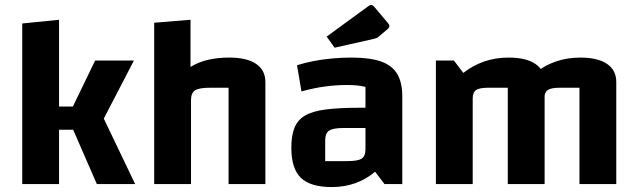

<svg xmlns="http://www.w3.org/2000/svg" viewBox="-20 -745 2579 777"><path d="M276 -220H219V0H70V-650L219 -665V-314H275L365 -500H522L400 -265L527 0H372Z M604 0V-653L751 -665V-474Q783 -494 822 -503Q861 -512 908 -512Q979 -512 1016.5 -486.5Q1054 -461 1054 -413V0H905V-390H831Q786 -390 769.5 -379.5Q753 -369 753 -340V0Z M1323 12Q1236 12 1197.5 -25.5Q1159 -63 1159 -147Q1159 -196 1171.5 -227.5Q1184 -259 1214 -277Q1244 -295 1298.5 -302Q1353 -309 1437 -309H1489V-227H1371Q1328 -227 1312 -216.5Q1296 -206 1296 -177V-93H1385Q1428 -93 1443.5 -103Q1459 -113 1459 -141V-393Q1433 -401 1383 -401Q1341 -401 1295.5 -395Q1250 -389 1200 -375L1182 -481Q1213 -491 1249.5 -498Q1286 -505 1325 -508.5Q1364 -512 1402 -512Q1476 -512 1521 -496.5Q1566 -481 1587 -446.5Q1608 -412 1608 -355V0H1536L1498 -50Q1424 12 1323 12ZM1334 -552 1302 -597 1472 -721Q1478 -725 1482 -725Q1488 -725 1495 -717L1548 -654Q1556 -645 1556 -640Q1556 -633 1546 -625L1514 -598Q1509 -593 1504 -591Q1499 -589 1490 -587Z M1744 0V-500H1817L1855 -450Q1895 -481 1940.5 -496.5Q1986 -512 2038 -512Q2109 -512 2146.5 -486.5Q2184 -461 2184 -413V0H2035V-390H1956Q1920 -390 1906.5 -380.5Q1893 -371 1893 -347V0ZM2035 0V-500L2145 -450Q2185 -481 2230.5 -496.5Q2276 -512 2328 -512Q2399 -512 2436.5 -486.5Q2474 -461 2474 -413V0H2325V-390H2246Q2210 -390 2196.5 -380.5Q2183 -371 2183 -347V0Z"/></svg>

Font: Changa ExtraLight SemiBold
Style: Regular
Weight: 600
Version: Version 3.002; ttfautohint (v1.8.2)